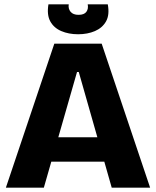

<svg xmlns="http://www.w3.org/2000/svg" viewBox="-20 -860 714 880"><path d="M7 0 229 -660H446L668 0H492L341 -530H333L181 0ZM134 -119V-231H561V-119ZM202 -840H295Q292 -820 303.5 -806Q315 -792 340 -792Q366 -792 376 -806Q386 -820 382 -840H474Q483 -792 466 -762Q449 -732 415 -717.5Q381 -703 338 -703Q295 -703 261 -717.5Q227 -732 210.5 -762Q194 -792 202 -840Z"/></svg>

Font: Bricolage Grotesque 72pt ExtraBold
Style: Regular
Weight: 800
Designer: Mathieu Triay
Foundry: Atelier Triay
Version: Version 1.001;gftools[0.9.33.dev8+g029e19f]